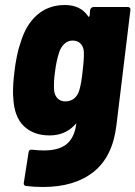

<svg xmlns="http://www.w3.org/2000/svg" viewBox="-20 -545 541 767"><path d="M354 -517H491Q496 -517 499 -513.5Q502 -510 501 -505L445 -44Q430 81 354 141.5Q278 202 152 202Q116 202 85 198Q80 198 77 194.5Q74 191 75 186L94 64Q96 51 108 53Q133 56 156 56Q216 56 247 30Q278 4 285 -52Q280 -48 277 -44Q238 -4 178 -4Q114 -4 75 -41.5Q36 -79 33 -156Q32 -161 32 -178Q32 -215 38 -261Q41 -289 47.5 -320.5Q54 -352 60 -368L62 -374Q83 -446 128.5 -485.5Q174 -525 239 -525Q302 -525 332 -480Q333 -477 335 -478Q337 -479 338 -482L340 -505Q341 -510 345 -513.5Q349 -517 354 -517ZM310 -261Q316 -309 315 -337Q314 -358 302 -370.5Q290 -383 270 -383Q252 -383 238 -370.5Q224 -358 217 -338Q205 -302 200 -260Q194 -220 196 -185Q198 -164 210 -152Q222 -140 241 -140Q262 -140 276.5 -152Q291 -164 297 -185Q306 -217 310 -261Z"/></svg>

Font: Barlow Semi Condensed ExtraBold
Style: Italic
Weight: 800
Width: 4
Italic angle: -7°
Designer: Jeremy Tribby
Foundry: Tribby Type
Version: Version 1.408